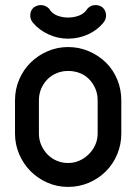

<svg xmlns="http://www.w3.org/2000/svg" viewBox="-20 -735 539 755"><path d="M247 -666Q271 -666 291.5 -674Q312 -682 324 -701Q336 -715 356 -715Q371 -715 383 -706Q397 -694 397 -674Q397 -658 386 -645Q362 -616 325.5 -599.5Q289 -583 247 -583Q208 -583 171.5 -599.5Q135 -616 110 -645Q99 -658 99 -674Q99 -694 113 -706Q127 -715 140 -715Q159 -715 173 -701Q184 -682 204.5 -674Q225 -666 247 -666ZM39 -340Q39 -384 55.5 -422.5Q72 -461 100.5 -489Q129 -517 167 -533.5Q205 -550 248 -550Q291 -550 329.5 -533.5Q368 -517 396.5 -489Q425 -461 441 -422.5Q457 -384 457 -340V-210Q457 -167 441 -128.5Q425 -90 396.5 -61.5Q368 -33 329.5 -16.5Q291 0 248 0Q205 0 167 -16.5Q129 -33 100.5 -61.5Q72 -90 55.5 -128.5Q39 -167 39 -210ZM133 -210Q133 -186 142 -165Q151 -144 166.5 -128Q182 -112 203 -103Q224 -94 248 -94Q271 -94 291.5 -103Q312 -112 328.5 -128Q345 -144 354.5 -165Q364 -186 364 -210V-341Q364 -366 354.5 -387.5Q345 -409 329.5 -424.5Q314 -440 293 -448Q272 -456 248 -456Q225 -456 204.5 -448Q184 -440 168 -424.5Q152 -409 142.5 -387.5Q133 -366 133 -340Z"/></svg>

Font: VDS
Style: Regular
Weight: 400
Designer: artmaker
Foundry: artmaker
Version: Version 1.000 2009 initial release